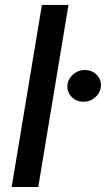

<svg xmlns="http://www.w3.org/2000/svg" viewBox="-20 -747 423 767"><path d="M253.6 -727.3 132.8 0H26.6L147.4 -727.3ZM313.2 -340.6Q285.9 -340.6 266.9 -359.2Q247.9 -377.8 249.3 -403.8Q250.4 -430 271 -448.7Q291.5 -467.3 319.2 -467.3Q346.9 -467.3 365.8 -448.7Q384.6 -430 383.2 -403.8Q382.1 -377.8 361.5 -359.2Q340.9 -340.6 313.2 -340.6Z"/></svg>

Font: Karasuma Gothic
Style: Medium Italic
Weight: 500
Italic angle: 9.39998°
Designer: Rasmus Andersson / Ryoko Nishizuka
Foundry: Genbu
Version: Version 1.00